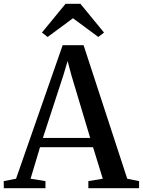

<svg xmlns="http://www.w3.org/2000/svg" viewBox="-38 -985 748 1005"><path d="M46 -49.5 290 -748.5H399.5L628 -49.5L690 -37V0H424.5V-37L500 -49.5L449 -214.5H171.5L122 -49.5L200 -37V0H-18L-18.5 -37ZM434 -263 335.5 -592 316 -665.5 293.5 -590.5 186.5 -263ZM211.5 -791.5 181.5 -814.5 305 -965H383L506.5 -814.5L476.5 -791.5L344 -889.5Z"/></svg>

Font: Merriweather 72pt Medium
Style: Regular
Weight: 500
Version: Version 2.100